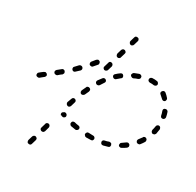

<svg xmlns="http://www.w3.org/2000/svg" viewBox="-100 -655 757 742"><g transform="rotate(20 278.5 -284.0)"><path d="M112 -49Q110 -53 106 -55Q103 -57 99 -55Q95 -54 93 -50L84 -32Q83 -28 84 -24Q85 -20 89 -19Q93 -17 97 -18Q101 -20 102 -23L111 -41Q113 -45 112 -49ZM142 -112Q141 -116 137 -118Q135 -119 133 -119Q131 -119 129 -118Q127 -118 126 -116Q124 -115 124 -113L115 -95Q113 -91 114 -88Q116 -84 119 -82Q121 -81 123 -81Q125 -81 127 -81Q129 -82 130 -83Q132 -85 133 -86L142 -105Q143 -108 142 -112ZM354 -128Q351 -125 352 -120Q352 -119 353 -117Q353 -115 355 -114Q356 -112 358 -112Q360 -111 362 -111Q373 -112 383 -113Q385 -113 387 -114Q388 -115 390 -117Q391 -119 391 -121Q392 -122 391 -124Q391 -129 387 -131Q384 -133 380 -133Q371 -131 361 -131Q357 -131 354 -128ZM287 -137Q283 -134 282 -130Q282 -128 282 -126Q283 -125 284 -123Q285 -121 286 -120Q288 -119 290 -118Q300 -116 310 -115Q314 -114 318 -116Q321 -119 322 -123Q322 -127 320 -130Q317 -134 313 -134Q304 -136 294 -138Q290 -139 287 -137ZM421 -140Q419 -136 420 -132Q422 -128 426 -127Q430 -125 433 -127Q443 -130 453 -135Q454 -136 456 -138Q457 -139 458 -141Q458 -143 458 -145Q458 -147 457 -149Q455 -152 451 -154Q447 -155 443 -153Q435 -149 426 -145Q422 -144 421 -140ZM221 -158Q217 -156 216 -152Q214 -148 216 -145Q217 -141 221 -139Q231 -136 241 -132Q245 -131 248 -133Q252 -135 253 -138Q255 -142 253 -146Q251 -150 247 -151Q237 -154 229 -158Q225 -159 221 -158ZM178 -181Q174 -180 172 -177Q172 -177 171 -178Q171 -178 170 -179Q170 -178 170 -178Q169 -176 168 -173Q167 -171 168 -168Q169 -166 170 -164Q170 -164 170 -164L171 -166Q172 -165 173 -164Q173 -163 174 -163H175Q178 -160 182 -161Q186 -162 189 -165Q191 -169 190 -173Q189 -177 186 -179Q182 -182 178 -181ZM480 -177Q479 -175 479 -173Q479 -171 480 -169Q480 -167 482 -166Q484 -163 489 -163Q493 -162 496 -165Q504 -172 511 -180Q513 -183 513 -187Q513 -192 510 -194Q507 -197 503 -197Q498 -197 496 -193Q489 -186 482 -180Q481 -179 480 -177ZM204 -237Q203 -241 199 -243Q196 -245 192 -244Q188 -243 186 -239Q181 -231 176 -222Q174 -218 176 -214Q177 -210 181 -208Q184 -206 188 -207Q192 -209 194 -212Q199 -221 203 -230Q205 -233 204 -237ZM521 -225Q523 -221 526 -219Q528 -219 530 -219Q532 -218 534 -219Q536 -220 537 -221Q539 -223 540 -224Q544 -234 547 -244Q548 -246 547 -248Q547 -250 546 -252Q545 -254 544 -255Q542 -256 540 -257Q537 -258 533 -256Q529 -254 528 -250Q525 -241 521 -233Q520 -229 521 -225ZM242 -296Q241 -300 238 -302Q236 -303 234 -304Q232 -304 230 -304Q228 -304 226 -303Q225 -301 224 -300Q218 -292 212 -283Q211 -281 211 -279Q210 -277 211 -275Q211 -274 212 -272Q213 -270 215 -269Q218 -267 222 -268Q226 -269 229 -272Q234 -280 240 -288Q242 -292 242 -296ZM49 -277 60 -283Q63 -285 65 -289Q66 -292 64 -296Q63 -298 61 -299Q60 -300 58 -301Q56 -302 54 -301Q52 -301 50 -300L40 -295L33 -291Q31 -290 30 -289Q28 -287 28 -285Q27 -283 27 -281Q27 -279 28 -277Q30 -274 34 -273Q38 -271 42 -273ZM535 -292Q536 -291 537 -289Q539 -288 541 -287Q543 -287 545 -287Q549 -287 551 -290Q554 -293 554 -297Q554 -308 552 -319Q551 -323 547 -325Q544 -327 540 -326Q538 -326 536 -325Q535 -324 533 -322Q532 -320 532 -319Q532 -317 532 -315Q534 -305 534 -296Q534 -294 535 -292ZM124 -319Q126 -320 126 -322Q127 -324 126 -326Q126 -328 125 -330Q123 -334 119 -335Q115 -336 112 -334Q103 -329 94 -324Q91 -322 89 -318Q88 -314 90 -310Q91 -309 93 -307Q94 -306 96 -306Q98 -305 100 -305Q102 -305 104 -306Q113 -312 122 -316Q123 -317 124 -319ZM288 -347Q288 -351 285 -354Q282 -357 278 -357Q274 -357 271 -354Q263 -347 256 -340Q253 -337 253 -332Q254 -328 257 -325Q260 -323 264 -323Q268 -323 271 -326Q277 -333 284 -340Q287 -342 288 -347ZM186 -361Q186 -365 184 -368Q182 -371 178 -372Q174 -373 170 -371Q162 -365 154 -359Q150 -357 150 -353Q149 -349 151 -346Q153 -342 157 -341Q161 -340 165 -343Q173 -348 182 -354Q185 -356 186 -361ZM518 -355Q519 -354 521 -353Q523 -353 525 -353Q527 -353 529 -354Q532 -357 533 -361Q534 -365 532 -368Q526 -378 519 -386Q516 -389 512 -389Q508 -389 505 -386Q502 -384 501 -379Q501 -375 504 -372Q510 -365 515 -358Q516 -356 518 -355ZM344 -384Q345 -388 343 -392Q341 -396 338 -397Q334 -398 330 -396Q321 -392 312 -386Q308 -384 307 -380Q306 -376 309 -372Q311 -369 315 -368Q319 -367 322 -369Q331 -374 339 -379Q343 -380 344 -384ZM222 -385Q221 -384 219 -383Q217 -382 215 -383Q213 -383 211 -384Q209 -385 208 -386Q205 -389 206 -393Q206 -398 209 -400Q217 -407 224 -413Q226 -414 228 -415Q230 -416 232 -416Q234 -415 235 -415Q237 -414 239 -412Q240 -411 240 -409Q241 -408 241 -406Q240 -403 240 -400Q239 -400 239 -399Q238 -399 238 -398Q230 -391 222 -385ZM262 -393Q264 -389 267 -387Q271 -385 275 -387Q279 -388 281 -392L290 -410Q291 -413 290 -417Q289 -421 285 -423Q281 -425 277 -424Q273 -422 272 -418L263 -400Q261 -397 262 -393ZM409 -403Q411 -406 411 -411Q410 -415 407 -417Q403 -420 399 -419Q389 -417 379 -415Q375 -414 373 -410Q370 -407 371 -403Q373 -399 376 -397Q380 -394 384 -395Q393 -398 402 -399Q406 -400 409 -403ZM475 -398Q478 -399 480 -403Q481 -407 479 -411Q477 -415 474 -416Q463 -420 452 -421Q448 -421 445 -419Q441 -416 441 -412Q440 -408 443 -405Q445 -402 450 -401Q459 -400 467 -397Q471 -396 475 -398ZM293 -456Q294 -452 298 -450Q302 -448 306 -450Q310 -451 311 -455L320 -473Q322 -477 321 -480Q319 -484 316 -486Q312 -488 308 -487Q304 -485 302 -482L293 -464Q292 -460 293 -456ZM324 -519Q325 -515 329 -513Q332 -511 336 -513Q340 -514 342 -518L351 -536Q353 -540 351 -544Q350 -548 346 -549Q344 -550 342 -550Q340 -550 338 -550Q337 -549 335 -548Q334 -546 333 -545L324 -527Q322 -523 324 -519Z"/></g></svg>

Font: FRB American Cursive Dashed Light
Style: Italic
Weight: 300
Italic angle: -25°
Version: Version 2.0;Modular Font Editor K font №1